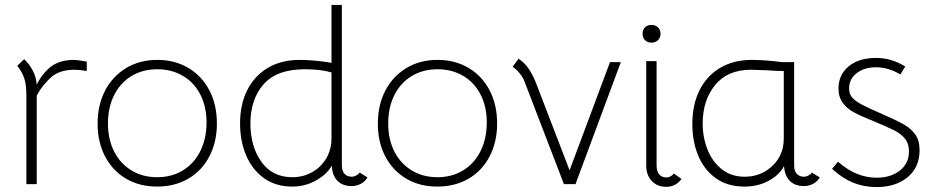

<svg xmlns="http://www.w3.org/2000/svg" viewBox="-20 -748 3784 779"><path d="M332 -498V-460Q303 -465 282 -465Q225 -465 190 -437Q175 -424 158 -403.5Q141 -383 129 -360V-1H87V-362Q87 -406 78 -431.5Q69 -457 50 -481L78 -508Q100 -487 113.5 -460.5Q127 -434 129 -405Q142 -431 160 -452Q178 -473 196 -484Q230 -505 280 -505Q294 -505 332 -498Z M376 -246Q376 -322 406.5 -380.5Q437 -439 492 -472Q547 -505 618 -505Q689 -505 744 -472.5Q799 -440 829.5 -381.5Q860 -323 860 -247Q860 -172 829.5 -113.5Q799 -55 744 -23Q689 9 617 9Q546 9 491.5 -23Q437 -55 406.5 -113Q376 -171 376 -246ZM818 -251Q818 -315 793 -364Q768 -413 722.5 -440Q677 -467 618 -467Q559 -467 513.5 -439.5Q468 -412 443 -362Q418 -312 418 -247Q418 -183 443 -133.5Q468 -84 513.5 -56.5Q559 -29 618 -29Q677 -29 722.5 -57Q768 -85 793 -135.5Q818 -186 818 -251Z M954 -247Q954 -324 983 -382Q1012 -440 1066.5 -472.5Q1121 -505 1196 -505Q1230 -505 1267.5 -501Q1305 -497 1325 -493V-728H1367V-78Q1367 -54 1378 -42.5Q1389 -31 1407 -31Q1416 -31 1425.5 -36Q1435 -41 1439 -48L1471 -28Q1461 -11 1443.5 -2Q1426 7 1407 7Q1370 7 1349 -14.5Q1328 -36 1326 -76Q1307 -41 1262.5 -16Q1218 9 1166 9Q1098 9 1050.5 -25.5Q1003 -60 978.5 -118Q954 -176 954 -247ZM1310 -117Q1325 -149 1325 -186V-454Q1282 -467 1217 -467Q1103 -467 1049.5 -406Q996 -345 996 -247Q996 -154 1040.5 -91.5Q1085 -29 1166 -29Q1213 -29 1251.5 -52.5Q1290 -76 1310 -117Z M1513 -246Q1513 -322 1543.5 -380.5Q1574 -439 1629 -472Q1684 -505 1755 -505Q1826 -505 1881 -472.5Q1936 -440 1966.5 -381.5Q1997 -323 1997 -247Q1997 -172 1966.5 -113.5Q1936 -55 1881 -23Q1826 9 1754 9Q1683 9 1628.5 -23Q1574 -55 1543.5 -113Q1513 -171 1513 -246ZM1955 -251Q1955 -315 1930 -364Q1905 -413 1859.5 -440Q1814 -467 1755 -467Q1696 -467 1650.5 -439.5Q1605 -412 1580 -362Q1555 -312 1555 -247Q1555 -183 1580 -133.5Q1605 -84 1650.5 -56.5Q1696 -29 1755 -29Q1814 -29 1859.5 -57Q1905 -85 1930 -135.5Q1955 -186 1955 -251Z M2060 -477 2084 -510Q2110 -492 2126.5 -467Q2143 -442 2156 -408L2291 -57L2455 -496H2499L2315 -1H2268L2107 -420Q2101 -435 2088 -451Q2075 -467 2060 -477Z M2684 -28Q2701 -28 2714 -44L2745 -22Q2722 10 2683 10Q2647 10 2624.5 -13.5Q2602 -37 2602 -77V-500H2644V-76Q2644 -52 2655 -40Q2666 -28 2684 -28ZM2587 -611Q2587 -627 2597 -637Q2607 -647 2623 -647Q2639 -647 2649.5 -637Q2660 -627 2660 -611Q2660 -595 2649.5 -585Q2639 -575 2623 -575Q2607 -575 2597 -585Q2587 -595 2587 -611Z M3306 -28Q3296 -11 3278.5 -2Q3261 7 3242 7Q3206 7 3185 -13.5Q3164 -34 3161 -74Q3140 -36 3097 -13.5Q3054 9 3000 9Q2931 9 2883.5 -25.5Q2836 -60 2812.5 -117.5Q2789 -175 2789 -245Q2789 -323 2818 -381.5Q2847 -440 2901.5 -472.5Q2956 -505 3031 -505Q3054 -505 3089.5 -502.5Q3125 -500 3152 -496H3202V-78Q3202 -54 3213 -42.5Q3224 -31 3242 -31Q3251 -31 3260.5 -36Q3270 -41 3274 -48ZM3160 -460Q3144 -459 3088 -463L3027 -465Q2932 -465 2881.5 -403Q2831 -341 2831 -247Q2831 -191 2850.5 -141.5Q2870 -92 2908.5 -61.5Q2947 -31 3001 -31Q3050 -31 3088 -55Q3126 -79 3145 -117Q3160 -147 3160 -186Z M3356 -63 3380 -92Q3453 -27 3537 -27Q3594 -27 3631 -56Q3668 -85 3668 -134Q3668 -165 3652 -185Q3636 -205 3608.5 -219Q3581 -233 3525 -256Q3473 -277 3445 -292Q3417 -307 3399.5 -330.5Q3382 -354 3382 -389Q3382 -445 3423.5 -479Q3465 -513 3534 -513Q3598 -513 3653 -478L3633 -446Q3584 -475 3535 -475Q3486 -475 3455.5 -451Q3425 -427 3425 -389Q3425 -368 3436.5 -353.5Q3448 -339 3475 -324.5Q3502 -310 3560 -285Q3620 -259 3649 -242Q3678 -225 3694.5 -201Q3711 -177 3711 -139Q3711 -70 3663 -29.5Q3615 11 3536 11Q3485 11 3441 -7Q3397 -25 3356 -63Z"/></svg>

Font: Bellota Light
Style: Regular
Weight: 300
Designer: Kemie Guaida
Foundry: Kemie Guaida
Version: Version 4.001